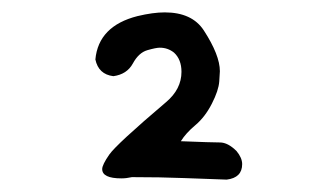

<svg xmlns="http://www.w3.org/2000/svg" viewBox="-20 -772 540 310"><path d="M346 -482Q315 -483 277 -484.5Q239 -486 193 -486Q184 -484 176 -484Q145 -484 145 -499Q145 -506 156.5 -522.5Q168 -539 248 -607Q273 -628 273 -656Q273 -676 261 -687Q251 -695 238 -695Q232 -695 218 -691Q204 -687 194.5 -669.5Q185 -652 163 -649Q139 -652 134 -676Q139 -730 202 -746Q227 -752 246 -752Q290 -752 309 -723Q335 -683 335 -657Q335 -655 334 -640.5Q333 -626 322 -604.5Q311 -583 295.5 -570Q280 -557 272 -544Q322 -542 335 -542Q348 -542 362 -528Q371 -517 371 -507Q371 -485 346 -482Z"/></svg>

Font: Xiaolai SC
Style: Regular
Weight: 400
Designer: Nozomi Seto 瀬戸のぞみ
Version: Version 3.11;December 4, 2020;FontCreator 13.0.0.2613 64-bit